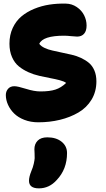

<svg xmlns="http://www.w3.org/2000/svg" viewBox="-20 -620 587 1060"><path d="M190.9 55.2Q149.4 55.2 114.7 41.7Q80.1 28.3 58.1 6.6Q36.1 -15.1 24.2 -41.7Q12.2 -68.4 12.2 -95.2Q12.2 -115.7 24.7 -129.9Q37.1 -144 59.1 -144Q77.6 -144 123.3 -129.6Q168.9 -115.2 203.1 -115.2Q254.9 -115.2 286.1 -125.5Q317.4 -135.7 345.2 -162.1Q334 -170.9 309.6 -177.2Q285.2 -183.6 257.3 -188.7Q229.5 -193.8 197.5 -201.2Q165.5 -208.5 136.7 -221.4Q107.9 -234.4 84.2 -253.4Q60.5 -272.5 46.4 -304.7Q32.2 -336.9 32.2 -378.9Q32.2 -427.2 50.3 -465.8Q68.4 -504.4 98.4 -529.5Q128.4 -554.7 168.9 -571.3Q209.5 -587.9 252.7 -594.5Q295.9 -601.1 342.8 -600.1Q376.5 -599.6 403.6 -581.3Q430.7 -563 444.3 -535.9Q458 -508.8 458 -479Q458 -449.2 444.1 -433.6Q430.2 -418 405.8 -418Q395.5 -418 372.6 -420.4Q349.6 -422.9 334 -422.9Q216.3 -422.9 196.8 -377.9Q206.5 -364.7 226.1 -355.5Q245.6 -346.2 269.3 -341.1Q293 -335.9 320.8 -329.8Q348.6 -323.7 375.2 -317.9Q401.9 -312 427 -300.3Q452.1 -288.6 470.9 -272.9Q489.7 -257.3 501 -231.2Q512.2 -205.1 512.2 -170.9Q512.2 -114.3 485.4 -69.8Q458.5 -25.4 412.8 1.2Q367.2 27.8 310.8 41.5Q254.4 55.2 190.9 55.2ZM194.8 419.9Q140.1 419.9 140.1 377.9Q140.1 356.4 152.8 325.2Q162.1 303.7 166.5 283.7Q170.9 263.7 171.4 253.4Q171.9 243.2 170.9 225.8Q169.9 208.5 169.9 204.1Q169.9 174.8 188 156.5Q206.1 138.2 241.2 138.2Q290 138.2 320.1 162.4Q350.1 186.5 350.1 225.1Q350.1 314 293 374Q252 419.9 194.8 419.9Z"/></svg>

Font: Shantell Sans Irregular
Style: Regular
Weight: 800
Designer: Stephen Nixon, Anya Danilova, Shantell Martin
Foundry: Arrow Type
Version: Version 1.006;[9816181b4]